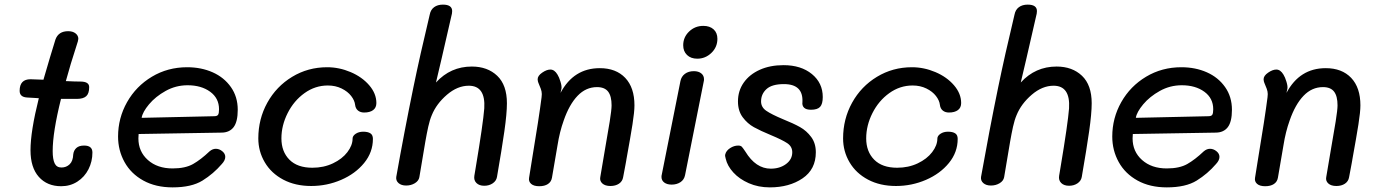

<svg xmlns="http://www.w3.org/2000/svg" viewBox="-20 -805 5956 831"><path d="M380 -145Q380 -106 363 -72.5Q346 -39 315 -19Q284 1 245 1Q184 1 148 -39.5Q112 -80 112 -155Q112 -236 148 -380L97 -383Q65 -385 65 -412Q65 -462 112 -462Q128 -462 168 -460Q199 -567 220 -634Q233 -670 275 -670Q295 -670 307 -660.5Q319 -651 319 -637Q319 -634 317 -626Q282 -518 265 -454Q305 -452 328 -452Q366 -452 366 -428Q366 -400 353 -388.5Q340 -377 313 -377H244Q208 -233 208 -151Q208 -116 216.5 -98Q225 -80 246 -80Q267 -80 281.5 -94Q296 -108 297 -137Q299 -154 310.5 -164.5Q322 -175 344 -175Q380 -175 380 -145Z M491 -214Q491 -294 530 -363Q569 -432 637.5 -473Q706 -514 790 -514Q851 -514 900.5 -492Q950 -470 979.5 -428Q1009 -386 1009 -330Q1009 -278 991 -254.5Q973 -231 938 -231L580 -225Q579 -218 579 -206Q579 -149 620 -112.5Q661 -76 727 -76Q782 -76 815.5 -95Q849 -114 887 -150Q900 -161 914 -161Q929 -161 942 -150.5Q955 -140 955 -126Q955 -111 940 -95Q904 -53 856.5 -23.5Q809 6 727 6Q654 6 600.5 -23.5Q547 -53 519 -103.5Q491 -154 491 -214ZM907 -302Q920 -302 924 -308.5Q928 -315 928 -332Q928 -380 889.5 -408Q851 -436 792 -436Q741 -436 697 -411.5Q653 -387 625 -353.5Q597 -320 593 -295Z M1098 -206Q1098 -290 1137 -360.5Q1176 -431 1244.5 -472.5Q1313 -514 1396 -514Q1448 -514 1497.5 -493Q1547 -472 1578 -436Q1609 -400 1609 -359Q1609 -339 1595 -328.5Q1581 -318 1556 -318Q1540 -318 1529.5 -326.5Q1519 -335 1517 -351Q1515 -370 1500 -389.5Q1485 -409 1458.5 -422Q1432 -435 1399 -435Q1344 -435 1298 -402Q1252 -369 1225 -315.5Q1198 -262 1198 -206Q1198 -149 1232.5 -114Q1267 -79 1332 -79Q1381 -79 1421 -98Q1461 -117 1483.5 -146.5Q1506 -176 1506 -205Q1506 -217 1519.5 -226Q1533 -235 1552 -235Q1572 -235 1583 -228Q1594 -221 1594 -204Q1594 -146 1556 -99.5Q1518 -53 1456.5 -26.5Q1395 0 1327 0Q1258 0 1206 -27.5Q1154 -55 1126 -102.5Q1098 -150 1098 -206Z M2174 -358Q2174 -314 2163 -237Q2152 -160 2131 -39Q2128 -22 2112.5 -11.5Q2097 -1 2076 -1Q2054 -1 2042 -13Q2030 -25 2033 -44L2039 -80Q2071 -271 2076 -336Q2082 -434 2009 -434Q1960 -434 1914.5 -395Q1869 -356 1849 -307Q1840 -286 1833.5 -256.5Q1827 -227 1821 -192.5Q1815 -158 1813 -145L1795 -38Q1792 -22 1775.5 -12Q1759 -2 1738 -2Q1717 -2 1705 -12.5Q1693 -23 1695 -39Q1730 -236 1769 -426Q1798 -567 1840 -742Q1844 -763 1859 -774Q1874 -785 1897 -785Q1937 -785 1937 -757Q1937 -750 1936 -746Q1929 -714 1891 -550Q1881 -510 1867 -448Q1930 -517 2022 -517Q2090 -517 2132 -477Q2174 -437 2174 -358Z M2726 -349Q2726 -321 2717.5 -267Q2709 -213 2691 -114Q2692 -117 2677 -38Q2674 -20 2659 -10Q2644 0 2622 0Q2599 0 2587 -11Q2575 -22 2578 -38L2599 -162Q2611 -229 2619 -279.5Q2627 -330 2627 -349Q2627 -389 2612 -408.5Q2597 -428 2564 -428Q2516 -428 2480 -390.5Q2444 -353 2420 -284Q2402 -234 2393 -176Q2386 -138 2369 -36Q2366 -18 2351.5 -8.5Q2337 1 2314 1Q2290 1 2278.5 -9.5Q2267 -20 2270 -36L2282 -111Q2313 -297 2324 -384Q2325 -389 2325 -398Q2325 -409 2320.5 -421Q2316 -433 2310 -447Q2309 -450 2308 -453.5Q2307 -457 2307 -462Q2307 -477 2326.5 -490.5Q2346 -504 2362 -504Q2380 -504 2393 -482Q2400 -471 2406 -451Q2412 -431 2410 -421L2406 -403Q2463 -510 2576 -510Q2646 -510 2686 -468Q2726 -426 2726 -349Z M2937 -609Q2937 -644 2962.5 -668.5Q2988 -693 3024 -693Q3052 -693 3068.5 -678Q3085 -663 3085 -637Q3085 -601 3059 -576Q3033 -551 2998 -551Q2970 -551 2953.5 -567Q2937 -583 2937 -609ZM2843 -39Q2843 -45 2844 -48L2925 -454Q2929 -474 2944.5 -485.5Q2960 -497 2983 -497Q3003 -497 3015 -487.5Q3027 -478 3027 -462Q3027 -456 3026 -453L2945 -47Q2941 -27 2925 -16.5Q2909 -6 2887 -6Q2867 -6 2855 -15Q2843 -24 2843 -39Z M3121 -118Q3117 -131 3119 -137Q3123 -153 3140 -164Q3157 -175 3175 -175Q3186 -175 3191 -169.5Q3196 -164 3206 -149Q3251 -75 3316 -75Q3355 -75 3382 -95Q3409 -115 3409 -146Q3409 -171 3387 -185.5Q3365 -200 3317 -220Q3271 -239 3243 -254.5Q3215 -270 3194.5 -297.5Q3174 -325 3174 -366Q3174 -412 3199 -447.5Q3224 -483 3268.5 -503Q3313 -523 3371 -523Q3447 -523 3494 -484.5Q3541 -446 3541 -385Q3541 -355 3529.5 -342.5Q3518 -330 3490 -330Q3469 -330 3460 -339Q3451 -348 3453 -363Q3457 -441 3373 -441Q3321 -441 3297.5 -419.5Q3274 -398 3274 -366Q3274 -341 3296.5 -325.5Q3319 -310 3369 -289Q3414 -271 3442.5 -255Q3471 -239 3491 -212Q3511 -185 3511 -146Q3511 -72 3453.5 -33Q3396 6 3312 6Q3262 6 3221 -12Q3180 -30 3154 -58.5Q3128 -87 3121 -118Z M3629 -206Q3629 -290 3668 -360.5Q3707 -431 3775.5 -472.5Q3844 -514 3927 -514Q3979 -514 4028.5 -493Q4078 -472 4109 -436Q4140 -400 4140 -359Q4140 -339 4126 -328.5Q4112 -318 4087 -318Q4071 -318 4060.5 -326.5Q4050 -335 4048 -351Q4046 -370 4031 -389.5Q4016 -409 3989.5 -422Q3963 -435 3930 -435Q3875 -435 3829 -402Q3783 -369 3756 -315.5Q3729 -262 3729 -206Q3729 -149 3763.5 -114Q3798 -79 3863 -79Q3912 -79 3952 -98Q3992 -117 4014.5 -146.5Q4037 -176 4037 -205Q4037 -217 4050.5 -226Q4064 -235 4083 -235Q4103 -235 4114 -228Q4125 -221 4125 -204Q4125 -146 4087 -99.5Q4049 -53 3987.5 -26.5Q3926 0 3858 0Q3789 0 3737 -27.5Q3685 -55 3657 -102.5Q3629 -150 3629 -206Z M4705 -358Q4705 -314 4694 -237Q4683 -160 4662 -39Q4659 -22 4643.5 -11.5Q4628 -1 4607 -1Q4585 -1 4573 -13Q4561 -25 4564 -44L4570 -80Q4602 -271 4607 -336Q4613 -434 4540 -434Q4491 -434 4445.5 -395Q4400 -356 4380 -307Q4371 -286 4364.5 -256.5Q4358 -227 4352 -192.5Q4346 -158 4344 -145L4326 -38Q4323 -22 4306.5 -12Q4290 -2 4269 -2Q4248 -2 4236 -12.5Q4224 -23 4226 -39Q4261 -236 4300 -426Q4329 -567 4371 -742Q4375 -763 4390 -774Q4405 -785 4428 -785Q4468 -785 4468 -757Q4468 -750 4467 -746Q4460 -714 4422 -550Q4412 -510 4398 -448Q4461 -517 4553 -517Q4621 -517 4663 -477Q4705 -437 4705 -358Z M4794 -214Q4794 -294 4833 -363Q4872 -432 4940.5 -473Q5009 -514 5093 -514Q5154 -514 5203.5 -492Q5253 -470 5282.5 -428Q5312 -386 5312 -330Q5312 -278 5294 -254.5Q5276 -231 5241 -231L4883 -225Q4882 -218 4882 -206Q4882 -149 4923 -112.5Q4964 -76 5030 -76Q5085 -76 5118.5 -95Q5152 -114 5190 -150Q5203 -161 5217 -161Q5232 -161 5245 -150.5Q5258 -140 5258 -126Q5258 -111 5243 -95Q5207 -53 5159.5 -23.5Q5112 6 5030 6Q4957 6 4903.5 -23.5Q4850 -53 4822 -103.5Q4794 -154 4794 -214ZM5210 -302Q5223 -302 5227 -308.5Q5231 -315 5231 -332Q5231 -380 5192.5 -408Q5154 -436 5095 -436Q5044 -436 5000 -411.5Q4956 -387 4928 -353.5Q4900 -320 4896 -295Z M5868 -349Q5868 -321 5859.5 -267Q5851 -213 5833 -114Q5834 -117 5819 -38Q5816 -20 5801 -10Q5786 0 5764 0Q5741 0 5729 -11Q5717 -22 5720 -38L5741 -162Q5753 -229 5761 -279.5Q5769 -330 5769 -349Q5769 -389 5754 -408.5Q5739 -428 5706 -428Q5658 -428 5622 -390.5Q5586 -353 5562 -284Q5544 -234 5535 -176Q5528 -138 5511 -36Q5508 -18 5493.5 -8.5Q5479 1 5456 1Q5432 1 5420.5 -9.5Q5409 -20 5412 -36L5424 -111Q5455 -297 5466 -384Q5467 -389 5467 -398Q5467 -409 5462.5 -421Q5458 -433 5452 -447Q5451 -450 5450 -453.5Q5449 -457 5449 -462Q5449 -477 5468.5 -490.5Q5488 -504 5504 -504Q5522 -504 5535 -482Q5542 -471 5548 -451Q5554 -431 5552 -421L5548 -403Q5605 -510 5718 -510Q5788 -510 5828 -468Q5868 -426 5868 -349Z"/></svg>

Font: Mali Medium
Style: Italic
Weight: 500
Italic angle: -10°
Version: Version 1.000; ttfautohint (v1.6)